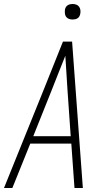

<svg xmlns="http://www.w3.org/2000/svg" viewBox="-24 -944 544 964"><path d="M-4 0 194 -490 292 -735H338L392 0H350L334 -223H128L38 0ZM331 -260 315 -490Q312 -534 309.5 -577.5Q307 -621 304 -664Q287 -621 269.5 -577.5Q252 -534 235 -490L143 -260ZM341 -846Q331 -846 322.5 -849Q314 -852 308.5 -859Q303 -866 302 -875.5Q301 -885 302 -895Q303 -901 306 -907Q309 -913 315 -917Q321 -921 327.5 -922.5Q334 -924 340 -924Q350 -924 358.5 -921Q367 -918 372.5 -911Q378 -904 379.5 -894.5Q381 -885 379 -875Q378 -869 375 -863Q372 -857 366.5 -853Q361 -849 354 -847.5Q347 -846 341 -846Z"/></svg>

Font: Iosevka Extralight Oblique
Style: Regular
Weight: 200
Italic angle: -9°
Monospace: yes
Designer: Belleve Invis
Foundry: Belleve Invis
Version: Version 32.5.0; ttfautohint (v1.8.4)